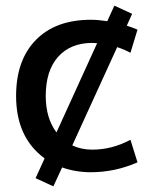

<svg xmlns="http://www.w3.org/2000/svg" viewBox="-20 -600 569 680"><path d="M429 -509Q446 -504 467 -495L442 -413Q418 -426 395 -433L236 -85Q268 -70 307 -70Q377 -70 442 -105L467 -25Q387 10 302 10Q248 10 200 -7L169 60L106 31L138 -39Q37 -113 37 -260Q37 -387 107 -458.5Q177 -530 302 -530Q327 -530 360 -525L385 -580L448 -551ZM180 -131 324 -447Q321 -447 315.5 -447.5Q310 -448 307 -448Q230 -448 186 -399Q142 -350 142 -260Q142 -182 180 -131Z"/></svg>

Font: Mplus 1p Medium
Style: Regular
Weight: 500
Version: Version 1.061